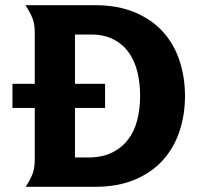

<svg xmlns="http://www.w3.org/2000/svg" viewBox="-20 -720 760 740"><path d="M28 -397H114V-594Q114 -629 104.5 -651.5Q95 -674 78 -700H345Q434 -700 499.5 -672.5Q565 -645 608 -597.5Q651 -550 672 -486Q693 -422 693 -350Q693 -278 672 -214.5Q651 -151 608 -103Q565 -55 499.5 -27.5Q434 0 345 0H79Q96 -26 105 -48.5Q114 -71 114 -106V-304H28ZM319 -113Q373 -113 411 -131.5Q449 -150 473.5 -182Q498 -214 509 -257.5Q520 -301 520 -351Q520 -400 509.5 -443Q499 -486 476 -518Q453 -550 417 -568.5Q381 -587 329 -587H269V-397H385V-304H269V-113Z"/></svg>

Font: LT Museum
Style: Bold
Weight: 700
Designer: Daniel Lyons
Foundry: LyonsType
Version: Version 1.010